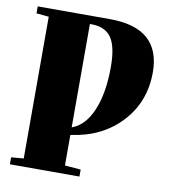

<svg xmlns="http://www.w3.org/2000/svg" viewBox="-77 -729 701 794"><g transform="rotate(10 274.0 -331.5)"><path d="M17.6 0V-29.3L69.8 -33.7V-628.9L17.6 -633.8V-663.1H320.8Q533.7 -663.1 533.7 -476.6Q533.7 -352.5 453.4 -266.4Q373 -180.2 242.7 -163.1V-34.7L309.6 -29.3V0ZM248 -628.9H242.7V-194.8Q297.4 -213.9 328.1 -285.9Q358.9 -357.9 358.9 -468.8Q358.9 -553.7 333 -591.3Q307.1 -628.9 248 -628.9Z"/></g></svg>

Font: Elstob Grade
Style: Regular
Weight: 400
Designer: Peter S. Baker
Version: Version 1.015